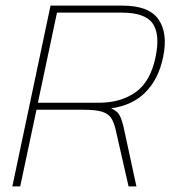

<svg xmlns="http://www.w3.org/2000/svg" viewBox="-20 -664 623 684"><path d="M24 0 160 -644H416Q511 -644 545 -594.5Q579 -545 561 -460Q545 -383 499 -336Q453 -289 376 -278Q399 -268 407 -251.5Q415 -235 421 -208L466 0H438L392 -202Q386 -228 376 -243.5Q366 -259 343.5 -266Q321 -273 277 -273H110L52 0ZM115 -298H333Q410 -298 463 -335.5Q516 -373 534 -460Q551 -540 524.5 -579.5Q498 -619 414 -619H183Z"/></svg>

Font: Kanit Thin
Style: Italic
Weight: 250
Italic angle: -12°
Designer: Katatrad Team
Foundry: CadsonDemak
Version: Version 2.000; ttfautohint (v1.8.3)